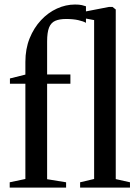

<svg xmlns="http://www.w3.org/2000/svg" viewBox="-20 -850 616 870"><path d="M24 0V-24L95 -39V-470.5H25V-494.5L95 -512V-569.5Q95 -628.5 114.2 -676.2Q133.5 -724 165.8 -758.5Q198 -793 238 -811.2Q278 -829.5 320 -829.5Q339 -829.5 351 -826.8Q363 -824 369.5 -821.5V-746.5Q358 -753.5 334.5 -758.8Q311 -764 279.5 -764Q249 -764 230 -755.5Q211 -747 202.2 -725Q193.5 -703 193.5 -662V-512.5H299V-470.5H193.5V-38L279.5 -24V0ZM406.5 -39V-759L339 -771.5V-792.5L473.5 -818.5H490L504.5 -807V-38.5L569 -24V0H343V-24Z"/></svg>

Font: Merriweather 120pt
Style: Regular
Weight: 400
Version: Version 2.100